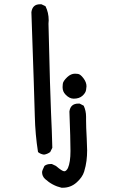

<svg xmlns="http://www.w3.org/2000/svg" viewBox="-20 -750 540 899"><path d="M274 129H268Q225 119 191 88Q177 75 177 56Q177 49 188 27Q199 18 216 18H223L242 27Q271 52 281 52Q290 52 298 37Q310 10 310 -43Q310 -98 305 -228Q310 -265 347 -265H353L372 -255Q383 -231 383 -204V-186Q383 -156 386 -103L388 -46Q388 -21 385 3Q382 27 374 53.5Q366 80 338.5 104.5Q311 129 274 129ZM186 -26Q170 -28 158 -38Q145 -120 143 -206Q141 -292 127 -693Q132 -730 167 -730H174L193 -721Q208 -691 208 -655L207 -639Q215 -302 219 -221Q223 -140 225 -58L215 -38Q201 -28 186 -26ZM325 -288Q305 -288 287 -307Q273 -321 273 -342Q273 -344 274 -357Q275 -370 295 -389Q312 -405 331 -405Q333 -405 344.5 -404Q356 -403 370.5 -384Q385 -365 385 -346Q385 -343 383 -329Q381 -315 366 -301.5Q351 -288 325 -288Z"/></svg>

Font: Xiaolai SC
Style: Regular
Weight: 400
Designer: Nozomi Seto 瀬戸のぞみ
Version: Version 3.11;December 4, 2020;FontCreator 13.0.0.2613 64-bit